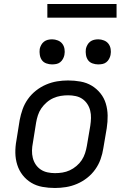

<svg xmlns="http://www.w3.org/2000/svg" viewBox="-20 -929 640 957"><path d="M254 8Q222 8 191.5 2.5Q161 -3 136 -18Q111 -33 93 -56Q75 -79 66 -107.5Q57 -136 56.5 -167Q56 -198 62 -230L78 -330Q83 -357 92.5 -384Q102 -411 119 -435Q136 -459 159.5 -477.5Q183 -496 210 -507.5Q237 -519 264.5 -523.5Q292 -528 319 -528Q351 -528 381.5 -522.5Q412 -517 437 -502Q462 -487 480.5 -464Q499 -441 507.5 -412.5Q516 -384 516.5 -353Q517 -322 512 -290L495 -190Q491 -163 481.5 -136Q472 -109 455 -85Q438 -61 414.5 -42.5Q391 -24 364 -12.5Q337 -1 309 3.5Q281 8 254 8ZM254 -66Q273 -66 291.5 -69Q310 -72 327.5 -80Q345 -88 361 -101.5Q377 -115 387.5 -131Q398 -147 404 -165.5Q410 -184 413 -202L430 -302Q433 -322 433.5 -341Q434 -360 429.5 -378Q425 -396 415 -411Q405 -426 390.5 -436Q376 -446 357.5 -450Q339 -454 320 -454Q301 -454 282.5 -451Q264 -448 246 -440Q228 -432 212.5 -418.5Q197 -405 186 -389Q175 -373 169 -354.5Q163 -336 160 -318L144 -218Q140 -198 139.5 -179Q139 -160 143.5 -142Q148 -124 158 -109Q168 -94 183 -84Q198 -74 216.5 -70Q235 -66 254 -66ZM469 -608Q455 -608 441 -613Q427 -618 419 -629Q411 -640 408.5 -655Q406 -670 408 -685Q410 -695 415.5 -705Q421 -715 429.5 -721.5Q438 -728 448.5 -730.5Q459 -733 470 -733Q484 -733 498 -727.5Q512 -722 520.5 -711Q529 -700 531.5 -685Q534 -670 531 -655Q529 -645 523.5 -635Q518 -625 509.5 -618.5Q501 -612 490.5 -610Q480 -608 469 -608ZM239 -608Q225 -608 211 -613Q197 -618 189 -629Q181 -640 178.5 -655Q176 -670 178 -685Q180 -695 185.5 -705Q191 -715 199.5 -721.5Q208 -728 218.5 -730.5Q229 -733 240 -733Q254 -733 268 -727.5Q282 -722 290.5 -711Q299 -700 301.5 -685Q304 -670 301 -655Q299 -645 293.5 -635Q288 -625 279.5 -618.5Q271 -612 260.5 -610Q250 -608 239 -608ZM216 -841V-909H561V-841Z"/></svg>

Font: Iosevka Extended
Style: Italic
Weight: 400
Width: 7
Italic angle: -9°
Monospace: yes
Designer: Belleve Invis
Foundry: Belleve Invis
Version: Version 32.5.0; ttfautohint (v1.8.4)